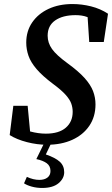

<svg xmlns="http://www.w3.org/2000/svg" viewBox="-20 -700 555 951"><path d="M28 -31 46 -176H117L129 -49Q170 -38 207 -38Q272 -38 306 -67.5Q340 -97 340 -146Q340 -167 333 -187Q326 -207 305 -230.5Q284 -254 242 -285Q190 -324 161 -358Q132 -392 121 -424Q110 -456 110 -489Q110 -546 139.5 -589Q169 -632 220.5 -656Q272 -680 339 -680Q385 -680 431 -668.5Q477 -657 515 -632L494 -492H422L414 -615Q398 -621 383.5 -623Q369 -625 354 -625Q291 -625 253.5 -599Q216 -573 216 -523Q216 -488 237.5 -457.5Q259 -427 314 -387Q369 -347 399 -313.5Q429 -280 441 -248.5Q453 -217 453 -183Q453 -122 422.5 -77Q392 -32 338 -7.5Q284 17 213 17Q164 17 113.5 4Q63 -9 28 -31ZM160 88 203 0H238L207 65Q254 81 276 101Q298 121 298 153Q298 184 270 207.5Q242 231 189 231Q162 231 138 224.5Q114 218 99 208L113 176Q145 191 175 191Q200 191 215 179.5Q230 168 230 147Q230 122 211.5 108.5Q193 95 160 88Z"/></svg>

Font: Source Serif Pro SemiBold
Style: Italic
Weight: 600
Italic angle: -12°
Designer: Frank Grießhammer
Foundry: Adobe Systems Incorporated
Version: Version 3.001;hotconv 1.0.111;makeotfexe 2.5.65597